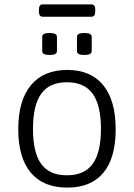

<svg xmlns="http://www.w3.org/2000/svg" viewBox="-20 -847 609 873"><path d="M286 6Q177 6 120 -62Q63 -130 63 -259Q63 -390 120.5 -459.5Q178 -529 286 -529Q393 -529 449.5 -459.5Q506 -390 506 -259Q506 -129 450 -61.5Q394 6 286 6ZM284 -50Q364 -50 401.5 -102Q439 -154 439 -261Q439 -368 401.5 -420.5Q364 -473 284 -473Q205 -473 167.5 -421Q130 -369 130 -261Q130 -154 167 -102Q204 -50 284 -50ZM363 -597Q346 -597 338 -601.5Q330 -606 330 -615V-679Q330 -688 338 -692.5Q346 -697 363 -697Q381 -697 389 -692.5Q397 -688 397 -679V-615Q397 -606 389 -601.5Q381 -597 363 -597ZM206 -597Q188 -597 180 -601.5Q172 -606 172 -615V-679Q172 -688 180 -692.5Q188 -697 206 -697Q223 -697 231 -692.5Q239 -688 239 -679V-615Q239 -606 231 -601.5Q223 -597 206 -597ZM174 -771Q157 -771 157 -794V-804Q157 -827 174 -827H396Q413 -827 413 -804V-794Q413 -771 396 -771Z"/></svg>

Font: Asap Light
Style: Regular
Weight: 300
Designer: Pablo Cosgaya
Foundry: Omnibus-Type
Version: Version 3.001